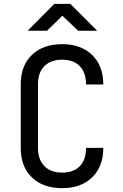

<svg xmlns="http://www.w3.org/2000/svg" viewBox="-20 -970 640 1000"><path d="M304 10Q204 10 146 -46Q88 -102 88 -200V-530Q88 -628 146 -684Q204 -740 304 -740Q402 -740 460 -683.5Q518 -627 518 -530H428Q428 -592 395.5 -625.5Q363 -659 304 -659Q245 -659 211.5 -626Q178 -593 178 -531V-200Q178 -138 211.5 -104.5Q245 -71 304 -71Q363 -71 395.5 -104.5Q428 -138 428 -200H518Q518 -103 460 -46.5Q402 10 304 10ZM124 -810 263 -950H346L486 -810H387L305 -888L225 -810Z"/></svg>

Font: Liga JetBrainsMono Nerd Font
Style: Regular
Weight: 400
Designer: Philipp Nurullin, Konstantin Bulenkov
Foundry: JetBrains
Version: Version 2.225; ttfautohint (v1.8.3)